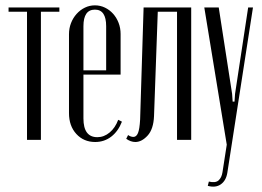

<svg xmlns="http://www.w3.org/2000/svg" viewBox="-20 -523 978 718"><path d="M202 -479H133V0H81V-479H12V-495H202Z M238 -395Q238 -417 245.5 -436.5Q253 -456 266.5 -471Q280 -486 297.5 -494.5Q315 -503 335 -503Q355 -503 372.5 -494.5Q390 -486 403 -471.5Q416 -457 423.5 -437.5Q431 -418 431 -396V-244H292V-80Q292 -10 344 -10Q369 -10 390 -27.5Q411 -45 422 -75L436 -68Q422 -32 396 -12Q370 8 336 8Q293 8 265.5 -22Q238 -52 238 -100ZM377 -260V-425Q377 -487 335 -487Q292 -487 292 -425V-260Z M459 -18Q469 -11 479 -11Q490 -11 496 -25.5Q502 -40 504 -76L517 -495H695V0H642V-479H570L556 -89Q554 -40 532 -16Q510 8 486 8Q469 8 452 -4Z M798 -495 848 -172 850 -143H857L859 -172L908 -495H926L830 124Q825 153 805.5 166.5Q786 180 757 172L761 156Q786 162 797.5 151.5Q809 141 812 121L828 18L744 -495Z"/></svg>

Font: Moniqa Cond Heading
Style: Regular
Weight: 400
Width: 3
Designer: Rajesh Rajput
Foundry: Rajesh Rajput
Version: Version 1.000